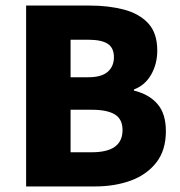

<svg xmlns="http://www.w3.org/2000/svg" viewBox="-20 -671 649 691"><path d="M74 0V-651H303Q371 -651 426 -636.5Q481 -622 513.5 -587Q546 -552 546 -489Q546 -441 524 -402.5Q502 -364 462 -349V-345Q516 -332 546.5 -297Q577 -262 577 -199Q577 -130 542.5 -86Q508 -42 450.5 -21Q393 0 322 0ZM234 -393H298Q345 -393 367.5 -412.5Q390 -432 390 -465Q390 -499 367.5 -513.5Q345 -528 298 -528H234ZM234 -123H310Q366 -123 393.5 -143Q421 -163 421 -203Q421 -242 393.5 -259Q366 -276 310 -276H234Z"/></svg>

Font: Source Sans 3 ExtraLight ExtraBold
Style: Regular
Weight: 800
Version: Version 3.052;hotconv 1.1.0;makeotfexe 2.6.0